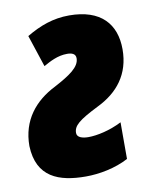

<svg xmlns="http://www.w3.org/2000/svg" viewBox="-70 -617 548 681"><g transform="rotate(-10 204.0 -276.5)"><path d="M185 10C234 10 292 -1 339 -26V-158C296 -136 249 -126 218 -126C198 -126 177 -131 177 -148C177 -174 197 -191 269 -227C343 -263 391 -322 391 -412C391 -503 339 -563 225 -563C167 -563 119 -545 70 -516L108 -401C131 -414 160 -430 194 -430C210 -430 225 -426 225 -409C225 -377 188 -353 132 -323C58 -286 6 -224 6 -131C10 -18 88 10 185 10Z"/></g></svg>

Font: Noto Sans UI Condensed Black
Style: Italic
Weight: 900
Width: 3
Italic angle: -192°
Designer: Monotype Design Team
Foundry: Monotype Imaging Inc.
Version: Version 1.901